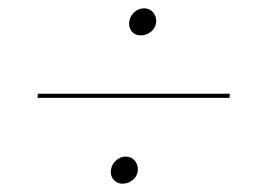

<svg xmlns="http://www.w3.org/2000/svg" viewBox="-20 -565 620 461"><path d="M71 -340H532L531 -330H70ZM290 -508Q290 -523 300.8 -534Q311.5 -545 326 -545Q339 -545 347 -536Q355 -527 355 -515Q355 -500 343.8 -490Q332.5 -480 318 -480Q305 -480 297.5 -488.2Q290 -496.5 290 -508ZM246 -152Q246 -167 256.8 -178Q267.5 -189 282 -189Q295 -189 303 -180Q311 -171 311 -159Q311 -144 300 -134Q289 -124 274 -124Q262 -124 254 -132.2Q246 -140.5 246 -152Z"/></svg>

Font: Lato Hairline
Style: Italic
Weight: 250
Italic angle: -7°
Designer: Lukasz Dziedzic
Foundry: Lukasz Dziedzic
Version: Version 1.104; Western+Polish opensource